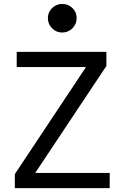

<svg xmlns="http://www.w3.org/2000/svg" viewBox="-20 -967 640 987"><path d="M56.2 0V-71.8L421.9 -622.1H65.9V-700.2H526.9V-627.9L161.1 -78.1H543.9V0ZM226.1 -874Q226.1 -904.3 247.8 -925.5Q269.5 -946.8 299.8 -946.8Q330.6 -946.8 352.3 -925.8Q374 -904.8 374 -874Q374 -843.3 352.3 -821.5Q330.6 -799.8 299.8 -799.8Q269.5 -799.8 247.8 -821.5Q226.1 -843.3 226.1 -874Z"/></svg>

Font: CommitMono
Style: Regular
Weight: 400
Monospace: yes
Designer: Eigil Nikolajsen
Foundry: Eigil Nikolajsen
Version: Version 1.143